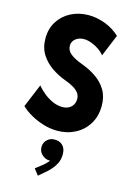

<svg xmlns="http://www.w3.org/2000/svg" viewBox="-149 -801 809 1178"><g transform="rotate(15 255.0 -212.0)"><path d="M258.3 7.8Q214.4 7.8 171.1 -5.1Q127.9 -18.1 90.1 -39.3Q52.2 -60.5 25.4 -86.4L86.9 -234.4Q106.9 -209.5 133.8 -188.2Q160.6 -167 190.4 -154.1Q220.2 -141.1 250 -141.1Q274.9 -141.1 292.2 -150.6Q309.6 -160.2 318.4 -176.3Q327.1 -192.4 327.1 -211.9Q327.1 -232.9 315.4 -249.3Q303.7 -265.6 280.8 -279.3Q257.8 -293 223.6 -305.2Q179.7 -321.3 137.9 -349.6Q96.2 -377.9 69.3 -420.4Q42.5 -462.9 42.5 -522Q42.5 -583.5 71.8 -629.6Q101.1 -675.8 151.4 -701.7Q201.7 -727.5 264.2 -727.5Q315.9 -727.5 368.9 -707.5Q421.9 -687.5 462.4 -649.4L404.8 -510.3Q391.6 -528.3 369.1 -543.7Q346.7 -559.1 320.8 -568.6Q294.9 -578.1 272.5 -578.1Q241.7 -578.1 220.2 -561Q198.7 -543.9 198.7 -516.1Q198.7 -487.3 223.9 -466.3Q249 -445.3 299.8 -426.8Q350.6 -408.2 392.1 -379.9Q433.6 -351.6 458.5 -310.1Q483.4 -268.6 483.4 -210Q483.4 -144.5 453.6 -95.5Q423.8 -46.4 372.6 -19.3Q321.3 7.8 258.3 7.8ZM215.8 304.7 185.5 266.1 232.4 229.5Q239.7 223.1 250.7 212.2Q261.7 201.2 269.8 188.2Q277.8 175.3 277.8 164.6L296.4 164.1Q295.9 176.8 287.1 186.5Q278.3 196.3 258.8 196.3Q235.4 196.3 213.6 177.7Q191.9 159.2 191.4 128.9Q191.9 99.1 212.2 81.1Q232.4 63 258.8 64Q288.6 63 309.1 82Q329.6 101.1 329.6 139.2Q329.6 169.4 318.4 193.4Q307.1 217.3 292 234.6Q276.9 252 265.6 261.7Z"/></g></svg>

Font: Reddit Sans Condensed ExtraBold
Style: Regular
Weight: 800
Designer: Stephen Hutchings
Foundry: Reddit
Version: Version 1.014